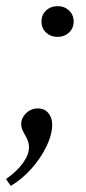

<svg xmlns="http://www.w3.org/2000/svg" viewBox="-47 -447 281 629"><path d="M-11.7 162.1 -27.3 139.6Q8.8 114.3 28.3 86.9Q47.9 59.6 47.9 36.1Q47.9 23.4 43.9 13.7Q40 3.9 35.2 -4.4Q30.3 -12.7 26.4 -21.5Q22.5 -30.3 22.5 -41Q22.5 -60.5 38.6 -76.2Q54.7 -91.8 77.1 -91.8Q98.6 -91.8 111.3 -76.7Q124 -61.5 124 -39.1Q124 -5.9 105 33.2Q85.9 72.3 55.2 106.4Q24.4 140.6 -11.7 162.1ZM141.6 -326.2Q119.1 -326.2 104 -340.3Q88.9 -354.5 88.9 -377Q88.9 -398.4 104 -412.6Q119.1 -426.8 141.6 -426.8Q164.1 -426.8 179.2 -412.6Q194.3 -398.4 194.3 -377Q194.3 -354.5 179.2 -340.3Q164.1 -326.2 141.6 -326.2Z"/></svg>

Font: Crimson Pro ExtraLight Light
Style: Italic
Weight: 300
Italic angle: -12°
Version: Version 1.002